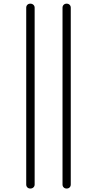

<svg xmlns="http://www.w3.org/2000/svg" viewBox="-20 -830 540 1069"><path d="M328.1 197.3V-787.1Q328.1 -796.9 334.5 -803.2Q340.8 -809.6 351.1 -809.6Q361.3 -809.6 367.7 -803.2Q374 -796.9 374 -787.1V197.3Q374 207 367.7 213.4Q361.3 219.7 351.1 219.7Q340.8 219.7 334.5 213.4Q328.1 207 328.1 197.3ZM126 197.3V-787.1Q126 -796.9 132.3 -803.2Q138.7 -809.6 148.9 -809.6Q159.2 -809.6 166 -803.2Q172.9 -796.9 172.9 -787.1V197.3Q172.9 207 166 213.4Q159.2 219.7 148.9 219.7Q138.7 219.7 132.3 213.4Q126 207 126 197.3Z"/></svg>

Font: Rounded-X Mgen+ 1m light
Style: Regular
Weight: 200
Designer: [Source Han Sans]
Ryoko NISHIZUKA  (kana & ideographs); Paul D. Hunt (Latin, Greek & Cyrillic); Wenlong ZHANG  (bopomofo
Version: Version 1.059.20150602